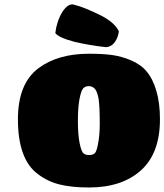

<svg xmlns="http://www.w3.org/2000/svg" viewBox="-20 -829 735 858"><path d="M377.9 8.8Q300.8 8.8 247.3 -4.4Q193.8 -17.6 150.9 -49.8Q60.1 -115.2 60.1 -295.9Q60.1 -456.1 152.8 -524.9Q239.3 -588.9 377.9 -588.9Q440.9 -588.9 481.9 -583Q522.9 -577.1 564 -560.1Q609.9 -540.5 633.8 -511.2Q662.1 -479 678.5 -423.8Q694.8 -368.7 694.8 -295.9Q694.8 -143.1 608.9 -66.9Q523.9 8.8 377.9 8.8ZM404.8 -431.2Q394 -443.4 378.7 -444.1Q363.3 -444.8 354 -436Q343.8 -428.7 335.9 -389.9Q328.1 -351.1 328.1 -289.1Q328.1 -227.1 335.9 -188.7Q343.8 -150.4 354 -143.1Q362.3 -136.2 377.9 -136.2Q395.5 -136.2 403.8 -144.5Q412.1 -152.8 418 -186Q425.8 -224.1 425.8 -275.9Q425.8 -353 420.9 -384.8Q416 -416.5 404.8 -431.2ZM307.1 -809.1Q358.9 -796.4 437 -756.8Q493.7 -726.1 511.2 -689Q507.8 -661.6 493.2 -640.9Q478.5 -620.1 454.1 -618.2Q381.3 -626 313 -642.1Q242.2 -660.6 227.1 -681.2Q233.4 -733.9 258.8 -775.9Q282.7 -812.5 307.1 -809.1Z"/></svg>

Font: GGS TheRock Black
Style: Regular
Weight: 900
Designer: Rodrigo Fuenzalida (2012); Goodgame Studios (2014)
Foundry: Rodrigo Fuenzalida,2012;  GGS,2014
Version: Version 1.002 | FøM Mod